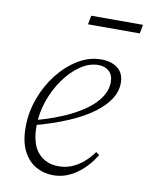

<svg xmlns="http://www.w3.org/2000/svg" viewBox="-77 -697 594 767"><g transform="rotate(10 220.5 -314.0)"><path d="M191 13Q153 13 121 -5Q89 -23 69.5 -60.5Q50 -98 50 -158Q50 -217 70.5 -273.5Q91 -330 126.5 -375.5Q162 -421 207 -448.5Q252 -476 302 -476Q342 -476 368 -456Q394 -436 394 -396Q394 -364 375 -333Q356 -302 317 -272.5Q278 -243 218 -217Q158 -191 76 -169L74 -189Q168 -214 230.5 -247Q293 -280 323.5 -317Q354 -354 354 -393Q354 -421 337.5 -436.5Q321 -452 293 -452Q257 -452 221.5 -428Q186 -404 156.5 -363Q127 -322 109.5 -271.5Q92 -221 92 -169Q92 -96 123.5 -61Q155 -26 206 -26Q235 -26 260 -36.5Q285 -47 306.5 -65.5Q328 -84 345 -108L359 -98Q343 -73 325 -53Q307 -33 285.5 -18Q264 -3 240.5 5Q217 13 191 13ZM224 -605 231 -641H441L434 -605Z"/></g></svg>

Font: Source Serif 4 36pt Light
Style: Italic
Weight: 300
Italic angle: -12°
Designer: Frank Grießhammer
Foundry: Adobe Systems Incorporated
Version: Version 4.004;hotconv 1.0.116;makeotfexe 2.5.65601